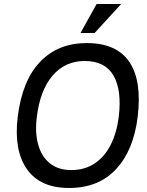

<svg xmlns="http://www.w3.org/2000/svg" viewBox="-20 -924 728 954"><path d="M460 -904H582L450 -760H380ZM68 -343Q90 -523 179 -616.5Q268 -710 411 -710Q559 -710 622.5 -616.5Q686 -523 664 -343Q644 -178 557 -84Q470 10 323 10Q179 10 113.5 -84Q48 -178 68 -343ZM334 -79Q401 -79 450.5 -112Q500 -145 530 -204.5Q560 -264 570 -343Q586 -476 544 -548.5Q502 -621 400 -621Q304 -621 241.5 -548.5Q179 -476 163 -343Q153 -264 170 -204.5Q187 -145 228.5 -112Q270 -79 334 -79Z"/></svg>

Font: Haskoy Medium
Style: Italic
Weight: 500
Designer: Ertekin Erdin
Foundry: Ertekin Erdin
Version: Version 2.000; ttfautohint (v1.8.4.7-5d5b)